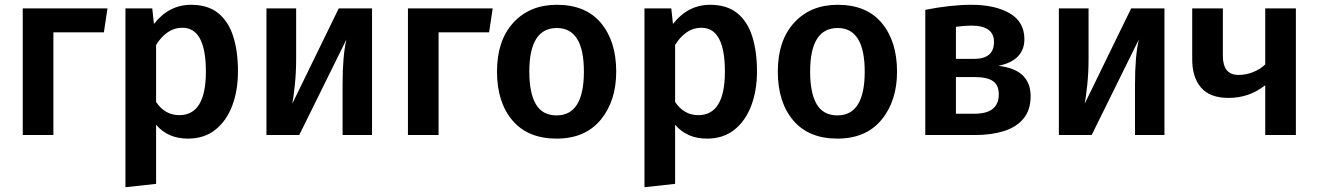

<svg xmlns="http://www.w3.org/2000/svg" viewBox="-20 -564 5508 802"><path d="M203 0H75V-529H429L414 -429H203Z M504 218V-529H616L623 -464Q686 -544 778 -544Q848 -544 891 -509.5Q934 -475 954 -412.5Q974 -350 974 -266Q974 -186 950 -122.5Q926 -59 879.5 -22Q833 15 765 15Q681 15 632 -43V204ZM729 -83Q840 -83 840 -265Q840 -448 742 -448Q707 -448 679 -428Q651 -408 632 -376V-138Q669 -83 729 -83Z M1534 0H1411V-212Q1411 -331 1427 -399L1230 0H1093V-529H1217V-317Q1217 -261 1211.5 -209Q1206 -157 1201 -131L1395 -529H1534Z M1812 0H1684V-529H2038L2023 -429H1812Z M2305 15Q2185 15 2120.5 -61Q2056 -137 2056 -265Q2056 -395 2124.5 -469.5Q2193 -544 2306 -544Q2427 -544 2490.5 -467.5Q2554 -391 2554 -265Q2554 -142 2489 -63.5Q2424 15 2305 15ZM2305 -82Q2419 -82 2419 -265Q2419 -447 2306 -447Q2191 -447 2191 -265Q2191 -175 2218.5 -128.5Q2246 -82 2305 -82Z M2672 218V-529H2784L2791 -464Q2854 -544 2946 -544Q3016 -544 3059 -509.5Q3102 -475 3122 -412.5Q3142 -350 3142 -266Q3142 -186 3118 -122.5Q3094 -59 3047.5 -22Q3001 15 2933 15Q2849 15 2800 -43V204ZM2897 -83Q3008 -83 3008 -265Q3008 -448 2910 -448Q2875 -448 2847 -428Q2819 -408 2800 -376V-138Q2837 -83 2897 -83Z M3478 15Q3358 15 3293.5 -61Q3229 -137 3229 -265Q3229 -395 3297.5 -469.5Q3366 -544 3479 -544Q3600 -544 3663.5 -467.5Q3727 -391 3727 -265Q3727 -142 3662 -63.5Q3597 15 3478 15ZM3478 -82Q3592 -82 3592 -265Q3592 -447 3479 -447Q3364 -447 3364 -265Q3364 -175 3391.5 -128.5Q3419 -82 3478 -82Z M4054 0H3845V-523Q3952 -544 4038 -544Q4136 -544 4197.5 -508.5Q4259 -473 4259 -400Q4259 -357 4232 -328.5Q4205 -300 4150 -289Q4285 -274 4285 -162Q4285 -105 4255.5 -69Q4226 -33 4173.5 -16.5Q4121 0 4054 0ZM4049 -318Q4132 -318 4132 -389Q4132 -457 4037 -457Q4010 -457 3973 -452V-318ZM4051 -89Q4152 -89 4152 -170Q4152 -208 4128 -225Q4104 -242 4053 -242H3973V-89Z M4844 0H4721V-212Q4721 -331 4737 -399L4540 0H4403V-529H4527V-317Q4527 -261 4521.5 -209Q4516 -157 4511 -131L4705 -529H4844Z M5393 0H5265V-208Q5198 -155 5112 -155Q5034 -155 4997 -198Q4960 -241 4960 -315V-529H5088V-331Q5088 -251 5153 -251Q5186 -251 5216 -263.5Q5246 -276 5265 -295V-529H5393Z"/></svg>

Font: Trujillo Medium
Style: Regular
Weight: 500
Designer: Fira Sans original fonts by bBox Type GmbH, Carrois Corporate GbR, & Edenspiekermann AG / Changes by Cristiano Sobral
Foundry: Fira Sans original fonts by bBox Type GmbH, Carrois Corporate GbR, & Edenspiekermann AG / Changes by Cristiano Sobral
Version: Version 4.301;October 17, 2021;FontCreator 14.0.0.2814 64-bi